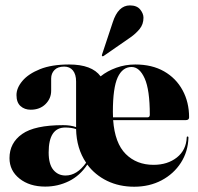

<svg xmlns="http://www.w3.org/2000/svg" viewBox="-20 -698 752 728"><path d="M697 -253Q697 -242.5 684 -242.5H409Q415.5 -155 456.8 -114Q498 -73 562 -73Q615.5 -73 650.8 -101Q686 -129 688 -177Q688 -180.5 691 -180.5Q694.5 -180.5 694.5 -176Q693 -123 665.8 -80.8Q638.5 -38.5 592.5 -14.2Q546.5 10 489 10Q432 10 386.2 -12.2Q340.5 -34.5 311 -74Q283.5 -32 241.5 -11.2Q199.5 9.5 151.5 9.5Q92 9.5 54 -20.8Q16 -51 16 -98.5Q16 -156 63.8 -189.8Q111.5 -223.5 219.5 -223.5Q248 -223.5 268.5 -216V-389Q268.5 -416 256.5 -430.8Q244.5 -445.5 223.5 -445.5Q199 -445.5 186.5 -432.5Q174 -419.5 174 -400.5V-354Q174 -324.5 152.5 -303.2Q131 -282 96.5 -282Q73 -282 57.8 -295.8Q42.5 -309.5 42.5 -337.5Q42.5 -364.5 65 -391.2Q87.5 -418 131.8 -435.8Q176 -453.5 242 -453.5Q328.5 -453.5 361.5 -408.5Q387 -429 421 -441.2Q455 -453.5 493 -453.5Q556.5 -453.5 602 -427.5Q647.5 -401.5 672.2 -356Q697 -310.5 697 -253ZM408 -274Q408 -263 408.5 -253H539Q548 -253 548 -263Q548 -357.5 528.5 -400.8Q509 -444 479 -444Q444.5 -444 426.2 -404.5Q408 -365 408 -274ZM164.5 -120Q164.5 -75.5 182.2 -54Q200 -32.5 228.5 -32.5Q272 -32.5 306.5 -81Q270 -135 268.5 -208.5Q250.5 -214.5 227.5 -214.5Q164.5 -214.5 164.5 -120ZM407.5 -613.5Q428 -677.5 472.5 -677.5Q499 -677.5 511.5 -662Q524 -646.5 524 -631Q524 -606 509.5 -588.2Q495 -570.5 475 -556.5L372.5 -485.5Q369 -483.5 367 -485.5Q365.5 -487 367 -491.5Z"/></svg>

Font: Fraunces 144pt S000
Style: Bold
Weight: 700
Version: Version 1.000; ttfautohint (v1.8.3)